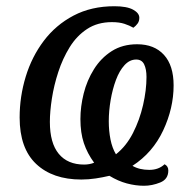

<svg xmlns="http://www.w3.org/2000/svg" viewBox="-20 -566 612 616"><path d="M442 30Q415 30 387 22.5Q359 15 331 -2Q310 3 287 6.5Q264 10 241 10Q149 10 96 -40Q43 -90 43 -189Q43 -256 62.5 -320Q82 -384 120.5 -435Q159 -486 216 -516Q273 -546 347 -546Q387 -546 407 -535Q427 -524 427 -509Q427 -498 421.5 -490.5Q416 -483 408 -477Q396 -484 379.5 -489.5Q363 -495 339 -495Q293 -495 259.5 -473Q226 -451 203.5 -414.5Q181 -378 167 -335Q153 -292 146.5 -250Q140 -208 140 -175Q140 -107 168.5 -72.5Q197 -38 250 -38Q258 -38 266.5 -39.5Q275 -41 282 -44Q260 -74 249 -107Q238 -140 238 -184Q238 -224 248.5 -266Q259 -308 281.5 -344Q304 -380 338.5 -402Q373 -424 420 -424Q475 -424 506 -390Q537 -356 537 -292Q537 -219 503.5 -147.5Q470 -76 405 -34Q427 -21 459 -21Q489 -21 508 -39Q520 -33 520 -19Q520 9 494 19.5Q468 30 442 30ZM352 -71Q385 -97 406.5 -139Q428 -181 439 -229Q450 -277 450 -319Q450 -344 442.5 -359.5Q435 -375 417 -375Q396 -375 379.5 -357Q363 -339 352 -309.5Q341 -280 335 -245Q329 -210 329 -177Q329 -146 334.5 -118.5Q340 -91 352 -71Z"/></svg>

Font: Noto Serif SemiCondensed
Style: Italic
Weight: 400
Width: 4
Italic angle: -12°
Designer: Monotype Design Team
Foundry: Monotype Imaging Inc.
Version: Version 2.013